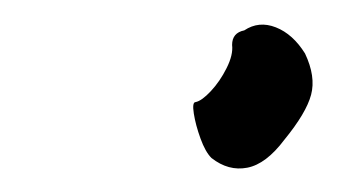

<svg xmlns="http://www.w3.org/2000/svg" viewBox="-20 -373 277 158"><path d="M154 -243Q149 -248 145 -259Q141 -270 139.5 -279.5Q138 -289 141 -289Q146 -290 153.5 -298Q161 -306 166.5 -317Q172 -328 171 -336Q171 -346 181 -348Q193 -356 207 -350.5Q221 -345 231 -329Q240 -310 236 -295Q232 -280 214 -258Q199 -238 183.5 -235Q168 -232 154 -243Z"/></svg>

Font: Caveat Medium
Style: Regular
Weight: 500
Designer: Pablo Impallari
Foundry: Pablo Impallari
Version: Version 2.000